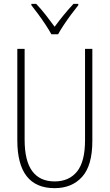

<svg xmlns="http://www.w3.org/2000/svg" viewBox="-20 -968 570 998"><path d="M264 10Q70 10 70 -239V-714H108V-242Q108 -132 147.5 -78.5Q187 -25 264 -25Q339 -25 380.5 -76.5Q422 -128 422 -239V-714H460V-235Q460 -108 407 -49Q354 10 264 10ZM247 -790Q235 -812 216.5 -840Q198 -868 178.5 -894.5Q159 -921 143 -941V-948H168Q192 -923 217.5 -890.5Q243 -858 264 -829Q286 -859 310.5 -889Q335 -919 362 -948H387V-941Q370 -920 350 -893Q330 -866 312 -839Q294 -812 282 -790Z"/></svg>

Font: Noto Sans Mono Condensed ExtraLight
Style: Regular
Weight: 200
Width: 3
Designer: Monotype Design Team
Foundry: Monotype Imaging Inc.
Version: Version 2.014; ttfautohint (v1.8.4.7-5d5b)